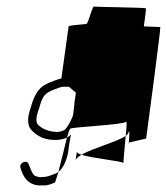

<svg xmlns="http://www.w3.org/2000/svg" viewBox="-20 -530 506 582"><path d="M42 -22C49 4 63 29 97 32H117C125 32 134 28 145 24C148 23 151 10 157 -9C146 -1 124 5 118 6L101 7C93 6 87 4 82 0C77 -6 70 -24 67 -32C62 -48 37 -36 42 -22ZM74 -207C67 -185 62 -168 68 -147C74 -132 96 -117 110 -112C130 -104 164 -103 183 -113C187 -128 191 -139 193 -140C200 -145 357 -152 362 -161C365 -165 364 -144 361 -118C367 -122 369 -126 370 -130C376 -145 367 -68 371 -98L423 -110C425 -124 467 -438 466 -448L416 -450C416 -452 424 -503 422 -505C420 -507 269 -509 265 -510C260 -512 248 -462 243 -458C241 -456 189 -454 188 -450L166 -292C155 -290 141 -284 131 -280C101 -269 86 -249 74 -207ZM99 -203C108 -236 114 -248 145 -259C150 -261 165 -267 171 -267H189L210 -249C208 -237 205 -215 202 -184C200 -171 185 -146 178 -138C172 -133 163 -131 155 -130C128 -130 107 -140 95 -152C85 -164 93 -185 99 -203ZM157 -9C172 -19 184 -49 187 -72L190 -93C191 -101 193 -111 195 -122C191 -118 187 -115 183 -113C176 -85 165 -39 157 -9ZM209 -43C210 -49 217 -55 227 -61C218 -64 213 -67 213 -70ZM213 -70ZM227 -61C260 -50 348 -42 354 -36C354 -43 358 -85 361 -118C335 -100 261 -81 227 -61ZM354 -35V-36C354 -35 354 -34 354 -35Z"/></svg>

Font: FailCity
Style: OBL
Weight: 400
Version: Version 1